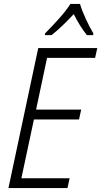

<svg xmlns="http://www.w3.org/2000/svg" viewBox="-20 -959 516 979"><path d="M243 -780Q271 -802 300.5 -830.5Q330 -859 356 -887Q387 -825 423 -780H455L456 -789Q439 -816 418 -861.5Q397 -907 388 -939H339Q317 -904 278.5 -861.5Q240 -819 210 -789L209 -780ZM324 0 335 -50H89L153 -350H383L394 -400H164L220 -664H465L476 -714H175L23 0Z"/></svg>

Font: Noto Sans UI SemiCondensed Light
Style: Italic
Weight: 300
Width: 4
Designer: Monotype Design Team
Foundry: Monotype Imaging Inc.
Version: 1.001